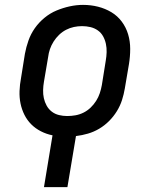

<svg xmlns="http://www.w3.org/2000/svg" viewBox="-20 -551 640 786"><path d="M160 215 195 3Q170 -2 147.5 -13.5Q125 -25 108 -42Q91 -59 80 -81Q69 -103 64 -127.5Q59 -152 60 -178.5Q61 -205 66 -231L82 -331Q87 -358 96.5 -385Q106 -412 122.5 -435.5Q139 -459 162 -478Q185 -497 211.5 -508Q238 -519 265.5 -525Q293 -531 320 -531Q352 -531 381.5 -523.5Q411 -516 436 -501Q461 -486 478.5 -462.5Q496 -439 504.5 -410.5Q513 -382 513 -351Q513 -320 508 -289L491 -189Q487 -165 479.5 -141.5Q472 -118 458.5 -96Q445 -74 426.5 -55.5Q408 -37 386 -24Q364 -11 340 -4Q316 3 291 6L256 215ZM255 -76Q272 -76 289 -79Q306 -82 322 -90Q338 -98 351 -110.5Q364 -123 373.5 -138Q383 -153 388.5 -169.5Q394 -186 397 -203L413 -303Q416 -320 416.5 -337.5Q417 -355 413.5 -371.5Q410 -388 402 -402.5Q394 -417 380.5 -426.5Q367 -436 350.5 -440Q334 -444 316 -444Q299 -444 282.5 -440.5Q266 -437 250.5 -429Q235 -421 222 -408.5Q209 -396 199.5 -381Q190 -366 184.5 -350Q179 -334 177 -317L160 -217Q157 -200 156.5 -182.5Q156 -165 159.5 -149Q163 -133 171 -118.5Q179 -104 192 -94Q205 -84 221.5 -80Q238 -76 255 -76Q255 -76 255 -76Q255 -76 255 -76Z"/></svg>

Font: Iosevka Etoile Medium Oblique
Style: Regular
Weight: 500
Italic angle: -9°
Designer: Belleve Invis
Foundry: Belleve Invis
Version: Version 15.5.2; ttfautohint (v1.8.4)